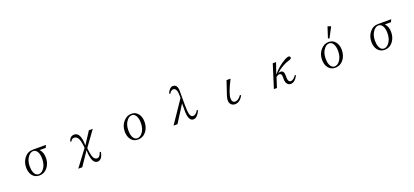

<svg xmlns="http://www.w3.org/2000/svg" viewBox="57 -2196 7886 3658"><g transform="rotate(-20 4000.0 -367.0)"><path d="M775.9 -489.3H651.9Q714.8 -424.8 714.8 -312Q714.8 -215.3 668 -141.1Q600.6 -35.2 481 -35.2Q396 -35.2 344.7 -101.1Q295.9 -163.6 295.9 -262.2Q295.9 -374.5 358.9 -454.1Q426.3 -541 530.8 -541H798.8ZM529.8 -513.2Q477.1 -513.2 433.6 -462.4Q367.7 -385.7 367.7 -260.3Q367.7 -187 388.7 -136.2Q418.5 -63 479.5 -63Q531.7 -63 575.7 -112.8Q641.6 -189.5 641.6 -316.9Q641.6 -413.6 607.4 -465.3Q576.2 -513.2 529.8 -513.2Z M1222.2 96.2 1471.2 -235.8Q1460.9 -362.3 1434.1 -422.4Q1404.3 -486.3 1346.2 -486.3Q1303.2 -486.3 1275.4 -434.1L1254.4 -444.3Q1287.1 -542 1369.1 -542Q1499.5 -542 1501 -273.9L1663.1 -523.9H1742.2L1518.1 -214.8Q1530.3 -74.7 1557.1 -18.1Q1582.5 33.2 1627.9 33.2Q1686.5 33.2 1715.3 -64.9L1737.3 -57.1Q1708.5 96.2 1615.2 96.2Q1497.6 96.2 1490.2 -180.2L1303.2 96.2Z M2527.8 -542Q2618.2 -542 2668.9 -472.2Q2714.8 -409.7 2714.8 -314Q2714.8 -216.3 2668 -142.1Q2600.6 -36.1 2481 -36.1Q2397.9 -36.1 2346.7 -99.1Q2295.9 -163.6 2295.9 -263.2Q2295.9 -385.3 2370.1 -466.8Q2437.5 -542 2527.8 -542ZM2529.8 -513.2Q2477.5 -513.2 2433.6 -462.9Q2367.7 -386.7 2367.7 -260.3Q2367.7 -186.5 2388.7 -137.2Q2418.5 -64 2479.5 -64Q2531.7 -64 2575.7 -113.8Q2641.6 -190.4 2641.6 -316.9Q2641.6 -413.1 2607.4 -466.3Q2577.1 -513.2 2529.8 -513.2Z M3513.7 -503.9V-551.8Q3513.7 -707 3436 -707Q3395 -707 3357.9 -646L3336.9 -657.7Q3386.7 -768.1 3452.6 -768.1Q3545.9 -768.1 3545.9 -632.8V-354Q3545.9 -226.1 3561 -166Q3577.1 -99.1 3625 -99.1Q3680.2 -99.1 3727.1 -182.1L3747.1 -168.9Q3685.5 -36.1 3607.9 -36.1Q3505.9 -36.1 3505.9 -252V-397L3288.1 -54.2H3209Z M4453.6 -523.9H4535.6Q4405.8 -271.5 4405.8 -173.8Q4405.8 -83 4473.6 -83Q4537.6 -83 4597.7 -171.9L4615.7 -155.8Q4551.3 -36.1 4452.6 -36.1Q4404.3 -36.1 4372.6 -68.8Q4342.8 -100.6 4342.8 -146Q4342.8 -191.4 4359.9 -244.1Z M5458 -523.9 5380.4 -298.8Q5497.1 -437.5 5637.2 -514.2Q5689 -542 5711.4 -542Q5750 -542 5750 -509.8Q5750 -485.4 5714.4 -475.1Q5552.2 -428.7 5424.3 -310.1Q5454.1 -322.3 5474.1 -322.3Q5543.5 -322.3 5543.5 -224.1V-183.1Q5543.5 -86.9 5601.1 -86.9Q5652.3 -86.9 5711.4 -169.9L5729 -155.3Q5663.1 -36.1 5581.1 -36.1Q5531.2 -36.1 5504.4 -81.1Q5483.4 -115.7 5483.4 -168.9V-216.3Q5483.4 -285.2 5436 -285.2Q5410.6 -285.2 5370.1 -254.9L5305.2 -54.2H5243.2L5391.1 -523.9Z M6527.8 -542Q6618.2 -542 6668.9 -472.2Q6714.8 -409.7 6714.8 -314Q6714.8 -216.3 6668 -142.1Q6600.6 -36.1 6481 -36.1Q6397.9 -36.1 6346.7 -99.1Q6295.9 -163.6 6295.9 -263.2Q6295.9 -385.3 6370.1 -466.8Q6437.5 -542 6527.8 -542ZM6529.8 -513.2Q6477.5 -513.2 6433.6 -462.9Q6367.7 -386.7 6367.7 -260.3Q6367.7 -186.5 6388.7 -137.2Q6418.5 -64 6479.5 -64Q6531.7 -64 6575.7 -113.8Q6641.6 -190.4 6641.6 -316.9Q6641.6 -413.1 6607.4 -466.3Q6577.1 -513.2 6529.8 -513.2ZM6612.8 -830.1 6677.7 -805.2 6568.8 -599.1 6541 -609.9Z M7775.9 -489.3H7651.9Q7714.8 -424.8 7714.8 -312Q7714.8 -215.3 7668 -141.1Q7600.6 -35.2 7481 -35.2Q7396 -35.2 7344.7 -101.1Q7295.9 -163.6 7295.9 -262.2Q7295.9 -374.5 7358.9 -454.1Q7426.3 -541 7530.8 -541H7798.8ZM7529.8 -513.2Q7477.1 -513.2 7433.6 -462.4Q7367.7 -385.7 7367.7 -260.3Q7367.7 -187 7388.7 -136.2Q7418.5 -63 7479.5 -63Q7531.7 -63 7575.7 -112.8Q7641.6 -189.5 7641.6 -316.9Q7641.6 -413.6 7607.4 -465.3Q7576.2 -513.2 7529.8 -513.2Z"/></g></svg>

Font: I.Ming
Style: Regular
Weight: 400
Designer: Ichiten Fonts Project
Version: Version 5.10 Mar 24, 2018